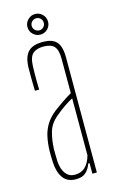

<svg xmlns="http://www.w3.org/2000/svg" viewBox="-115 -777 500 829"><g transform="rotate(-15 135.0 -362.5)"><path d="M118 5Q80 5 61.2 -20.8Q42.5 -46.5 40 -90Q39.5 -105 39 -118Q38.5 -131 39 -145Q40 -177 46 -205.2Q52 -233.5 67 -258.2Q82 -283 110 -305Q128 -318.5 149.2 -333Q170.5 -347.5 192 -360V-514Q192 -552.5 177.8 -568.8Q163.5 -585 129 -585Q99 -585 82.2 -570.5Q65.5 -556 64 -514Q63.5 -499.5 63.2 -482.2Q63 -465 63.2 -446.5Q63.5 -428 64 -410H45Q44.5 -437 44 -464.8Q43.5 -492.5 44 -514Q45 -546.5 54.5 -566.5Q64 -586.5 83 -595.8Q102 -605 131 -605Q161 -605 178.8 -595.5Q196.5 -586 204.2 -566Q212 -546 212 -514V0H192V-47H186Q178.5 -24.5 163 -9.8Q147.5 5 118 5ZM118 -15Q146.5 -15 164.5 -31.8Q182.5 -48.5 192 -82V-337Q175.5 -328 156.8 -315.8Q138 -303.5 110 -280Q79.5 -254 70 -219.5Q60.5 -185 59 -145Q59 -137 59.2 -121.5Q59.5 -106 60 -90Q62.5 -54 78 -34.5Q93.5 -15 118 -15ZM131 -638Q112.5 -638 98.8 -651.2Q85 -664.5 85 -684Q85 -703 98.8 -716.5Q112.5 -730 131 -730Q150 -730 163.5 -716.5Q177 -703 177 -684Q177 -664.5 163.5 -651.2Q150 -638 131 -638ZM131 -657Q142.5 -657 150.2 -665Q158 -673 158 -684Q158 -695.5 150.2 -703.2Q142.5 -711 131 -711Q120 -711 112 -703.2Q104 -695.5 104 -684Q104 -673 112 -665Q120 -657 131 -657Z"/></g></svg>

Font: Big Shoulders Thin
Style: Regular
Weight: 100
Designer: Patric King
Foundry: XO Type Co
Version: Version 2.002